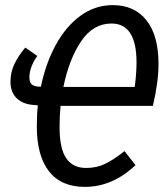

<svg xmlns="http://www.w3.org/2000/svg" viewBox="-20 -719 651 751"><path d="M217 -305Q213 -268 213 -222Q213 -138 239 -100Q265 -62 317 -62Q359 -62 393 -79Q427 -96 467 -128L510 -73Q420 12 312 12Q219 12 171.5 -49Q124 -110 124 -224Q124 -271 128 -307L118 -308Q71 -310 46 -334Q21 -358 21 -399Q21 -437 36.5 -469Q52 -501 79 -533L126 -500Q113 -483 104 -460.5Q95 -438 95 -417Q95 -397 104 -389Q113 -381 133 -380H140Q159 -472 198.5 -544Q238 -616 295 -657.5Q352 -699 421 -699Q506 -699 553 -639.5Q600 -580 600 -469Q600 -398 578 -305ZM228 -379H507Q514 -432 514 -475Q514 -627 416 -627Q344 -627 297 -557Q250 -487 228 -379Z"/></svg>

Font: Fira Sans Compressed
Style: Italic
Weight: 400
Width: 1
Italic angle: -8°
Designer: bBox Type GmbH & Carrois Corporate GbR & Edenspiekermann AG
Foundry: bBox Type GmbH & Carrois Corporate GbR & Edenspiekermann AG
Version: Version 4.301